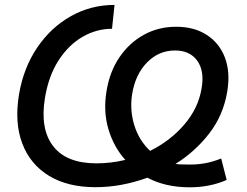

<svg xmlns="http://www.w3.org/2000/svg" viewBox="-20 -759 1016 790"><path d="M760.3 11.7Q661.1 11.7 586.4 -27.8Q479 11.2 372.6 11.2Q258.8 11.2 181.6 -35.6Q104.5 -82.5 71.8 -168.2Q39.1 -253.9 58.1 -370.1Q76.7 -480 133.1 -563.2Q189.5 -646.5 272 -692.6Q354.5 -738.8 451.2 -738.8L440.9 -640.6Q377.4 -640.6 320.1 -607.7Q262.7 -574.7 221.4 -511.2Q180.2 -447.8 165 -356.4Q144 -229 198.5 -158Q252.9 -86.9 377 -86.9Q436.5 -86.9 495.6 -101.1Q447.8 -154.3 426 -227.8Q404.3 -301.3 418.5 -385.3Q431.6 -465.3 472.2 -524.4Q512.7 -583.5 572.5 -616.2Q632.3 -648.9 704.6 -648.9Q779.3 -648.9 831.3 -615Q883.3 -581.1 905.8 -521Q928.2 -460.9 915 -382.3Q898.9 -284.7 840.8 -209.7Q782.7 -134.8 702.1 -84.5Q716.3 -82.5 731.9 -82.3Q747.6 -82 764.6 -82Q793.5 -82 824.2 -87.4Q855 -92.8 890.1 -106.9L912.6 -18.6Q843.8 11.7 760.3 11.7ZM597.7 -138.2Q680.2 -179.2 738 -246.1Q795.9 -313 809.6 -396Q821.8 -467.3 791.5 -509.3Q761.2 -551.3 700.2 -551.3Q633.8 -551.3 585.7 -502.7Q537.6 -454.1 523.9 -373.5Q513.2 -307.1 532.5 -244.1Q551.8 -181.2 597.7 -138.2Z"/></svg>

Font: Inter Display Medium
Style: Italic
Weight: 500
Italic angle: -9.39999°
Designer: Rasmus Andersson
Foundry: rsms
Version: Version 4.000;git-a52131595